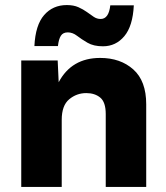

<svg xmlns="http://www.w3.org/2000/svg" viewBox="-20 -739 658 759"><path d="M64 0V-500H208L212 -414Q263 -510 376 -510Q456 -510 507 -464.5Q558 -419 558 -327V0H398V-288Q398 -335 376.5 -353Q355 -371 321 -371Q283 -371 253.5 -346.5Q224 -322 224 -265V0ZM509 -718Q505 -636 471.5 -596Q438 -556 387 -556Q350 -556 326 -570Q302 -584 284.5 -597.5Q267 -611 248 -611Q229 -611 220.5 -597.5Q212 -584 209 -557H116Q120 -640 154.5 -679.5Q189 -719 244 -719Q271 -719 290 -710.5Q309 -702 323.5 -691.5Q338 -681 350.5 -672.5Q363 -664 378 -664Q410 -664 416 -718Z"/></svg>

Font: Prodigy Sans
Style: Bold
Weight: 700
Designer: Wei Huang
Foundry: Wei Huang
Version: Version 1.003; ttfautohint (v1.8.3)